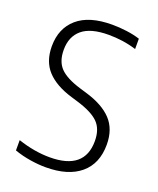

<svg xmlns="http://www.w3.org/2000/svg" viewBox="-141 -834 763 928"><g transform="rotate(20 241.0 -370.0)"><path d="M206.5 9Q169 9 126.5 2.2Q84 -4.5 44.5 -18.5V-71.5Q87.5 -57 128.8 -50Q170 -43 208.5 -43Q387.5 -43 387.5 -191Q387.5 -253 353.8 -286.2Q320 -319.5 241 -343L208 -353Q123 -378.5 79 -426Q35 -473.5 35 -551.5Q35 -643.5 95.8 -696.2Q156.5 -749 274.5 -749Q311 -749 349.2 -744Q387.5 -739 418 -729V-676Q382.5 -687 347 -692Q311.5 -697 275.5 -697Q183 -697 139 -660Q95 -623 95 -555Q95 -495.5 126.5 -462.5Q158 -429.5 233.5 -406.5L267 -396.5Q357.5 -370 402.5 -322Q447.5 -274 447.5 -194.5Q447.5 -97 384.8 -44Q322 9 206.5 9Z"/></g></svg>

Font: Encode Sans SemiCondensed SemiCondensed Light
Style: Regular
Weight: 300
Width: 4
Designer: Multiple Designers
Foundry: Impallari Type
Version: Version 3.000; ttfautohint (v1.8.3) -l 8 -r 50 -G 200 -x 14 